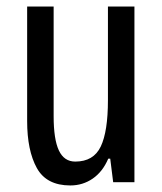

<svg xmlns="http://www.w3.org/2000/svg" viewBox="-20 -557 496 587"><path d="M391 -537V0H326L317 -72H311Q294 -32 263.5 -11Q233 10 195 10Q122 10 92.5 -43.5Q63 -97 63 -187V-537H144V-202Q144 -131 160 -97Q176 -63 210 -63Q266 -63 288 -109Q310 -155 310 -251V-537Z"/></svg>

Font: Noto Sans Lao ExtraCondensed
Style: Regular
Weight: 400
Width: 2
Designer: Monotype Design Team
Foundry: Monotype Imaging Inc.
Version: Version 2.004; ttfautohint (v1.8.4.7-5d5b)